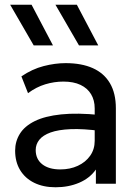

<svg xmlns="http://www.w3.org/2000/svg" viewBox="-20 -777 582 812"><path d="M215 15Q163 15 124.5 -4Q86 -23 65 -57.8Q44 -92.5 44 -140Q44 -179 64 -211.2Q84 -243.5 127 -264.8Q170 -286 238.5 -293.2Q307 -300.5 404 -290.5L406.5 -223Q331.5 -233 279 -230.8Q226.5 -228.5 194 -216.8Q161.5 -205 146.2 -185.8Q131 -166.5 131 -142.5Q131 -104 158.8 -82.2Q186.5 -60.5 235 -60.5Q276.5 -60.5 309.2 -75.8Q342 -91 361.2 -118.2Q380.5 -145.5 380.5 -181.5V-318.5Q380.5 -353 365.2 -378.5Q350 -404 320.5 -418Q291 -432 248 -432Q209.5 -432 171.5 -420.5Q133.5 -409 98.5 -383L70.5 -454Q116 -485 164.5 -497.5Q213 -510 257.5 -510Q325 -510 372.5 -488.8Q420 -467.5 445 -425Q470 -382.5 470 -319V0H385.5V-60Q360 -23.5 315 -4.2Q270 15 215 15ZM314 -585 214.5 -757H305L395.5 -585ZM122.5 -585 23 -757H113.5L204 -585Z"/></svg>

Font: Geologica Roman Light
Style: Regular
Weight: 300
Designer: Sindre Bremnes, Frode Helland
Foundry: Monokrom Skriftforlag AS
Version: Version 1.010;gftools[0.9.28]